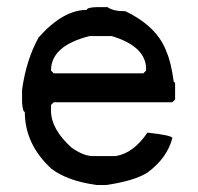

<svg xmlns="http://www.w3.org/2000/svg" viewBox="-20 -528 562 544"><path d="M253.4 -507.8H284.7Q300.3 -496.1 335.4 -496.1Q427.2 -452.1 452.6 -378.9Q464.4 -352.5 472.2 -296.9L476.1 -293V-246.1L468.3 -238.3H132.3L124.5 -230.5V-214.8Q124.5 -162.1 183.1 -109.4Q217.3 -85.9 241.7 -85.9H308.1Q357.9 -93.8 397.9 -152.3Q468.3 -144.5 468.3 -136.7Q453.6 -80.1 397.9 -39.1Q360.8 -15.6 281.7 -3.9H253.4Q169.4 -15.6 124.5 -50.8Q50.3 -120.1 50.3 -210.9Q44.4 -210.9 42.5 -238.3V-273.4Q54.2 -358.4 89.4 -421.9Q158.7 -500 226.1 -500Q226.1 -506.8 253.4 -507.8ZM124.5 -328.1 132.3 -320.3H386.2L394 -328.1V-332Q394 -396.5 296.4 -425.8H233.9Q124.5 -398.4 124.5 -328.1Z"/></svg>

Font: Urdu Khush Khati
Style: Regular
Weight: 400
Version: Version 001.500